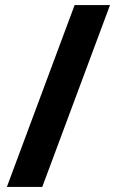

<svg xmlns="http://www.w3.org/2000/svg" viewBox="-20 -734 457 754"><path d="M7 0 273 -714H412L146 0Z"/></svg>

Font: Noto Sans Khmer Condensed
Style: Bold
Weight: 700
Width: 3
Designer: Danh Hong and the Monotype Design Team
Foundry: Monotype Imaging Inc.
Version: Version 2.004